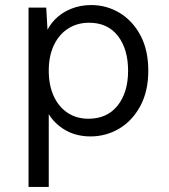

<svg xmlns="http://www.w3.org/2000/svg" viewBox="-20 -530 667 760"><path d="M93 210V-500H163L170 -378L159 -392Q172 -427 198 -453.5Q224 -480 261 -495Q298 -510 341 -510Q402 -510 453.5 -479Q505 -448 536 -390Q567 -332 567 -250Q567 -169 535.5 -110.5Q504 -52 452 -21Q400 10 338 10Q276 10 229.5 -20.5Q183 -51 163 -98L173 -113V210ZM330 -60Q404 -60 445.5 -112Q487 -164 487 -250Q487 -336 446.5 -388Q406 -440 333 -440Q285 -440 249 -416.5Q213 -393 193 -350.5Q173 -308 173 -250Q173 -193 192.5 -150Q212 -107 247.5 -83.5Q283 -60 330 -60Z"/></svg>

Font: Work Sans
Style: Regular
Weight: 400
Designer: Wei Huang
Foundry: Wei Huang
Version: Version 2.006; ttfautohint (v1.8.1.43-b0c9)